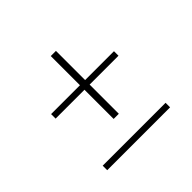

<svg xmlns="http://www.w3.org/2000/svg" viewBox="-130 -686 842 842"><g transform="rotate(-45 291.0 -264.5)"><path d="M275 -139V-320H96V-348H275V-529H307V-348H486V-320H307V-139ZM96 0V-28H486V0Z"/></g></svg>

Font: Gantari Thin
Style: Regular
Weight: 250
Designer: Anugrah Pasau
Foundry: Lafontype
Version: Version 1.000